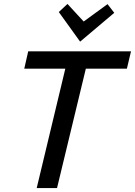

<svg xmlns="http://www.w3.org/2000/svg" viewBox="-20 -953 684 973"><path d="M166 0 311 -605H103L123 -693H644L623 -605H415L269 0ZM386 -742 278 -892 322 -933 404 -844 525 -932 559 -888Z"/></svg>

Font: Ubuntu Sans Medium
Style: Italic
Weight: 500
Italic angle: -13.5°
Designer: Dalton Maag Ltd
Foundry: Dalton Maag Ltd
Version: Version 1.006